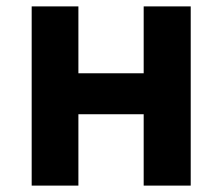

<svg xmlns="http://www.w3.org/2000/svg" viewBox="-20 -580 694 600"><path d="M225 -560H79V0H225V-223H429V0H576V-560H429V-351H225Z"/></svg>

Font: Spoqa Han Sans Neo Bold
Style: Bold
Weight: 700
Designer: [Spoqa Han Sans Neo] Dong-huui Kim  Younghwa Kang  Yujin Lee  [Noto Sans] Ryoko NISHIZUKA  (kana & ideographs); Paul D. 
Foundry: Spoqa (http://www.spoqa-han-sans.com)
Version: Version 1.100;hotconv 1.0.109;makeotfexe 2.5.65596